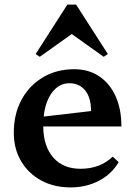

<svg xmlns="http://www.w3.org/2000/svg" viewBox="-20 -802 589 835"><path d="M287 13Q214 13 158.5 -17.5Q103 -48 71.5 -101.5Q40 -155 40 -225Q40 -306 73.5 -368Q107 -430 166.5 -465.5Q226 -501 303 -501Q365 -501 411 -470.5Q457 -440 482.5 -384Q508 -328 508 -252H168Q169 -165 212 -116.5Q255 -68 330 -68Q416 -68 470 -121L496 -97Q466 -45 410.5 -16Q355 13 287 13ZM282 -440Q237 -440 207 -400.5Q177 -361 170 -295L376 -319Q376 -377 350.5 -408.5Q325 -440 282 -440ZM153 -555 135 -567 273 -782H311L449 -567L431 -555L292 -654Z"/></svg>

Font: Platypi Medium
Style: Regular
Weight: 500
Designer: David Sargent
Foundry: Bolt Cutter Type
Version: Version 1.200; ttfautohint (v1.8.4.7-5d5b)